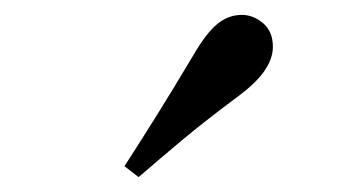

<svg xmlns="http://www.w3.org/2000/svg" viewBox="-20 -859 482 259"><path d="M147.9 -634.8Q169.9 -668.9 191.9 -704.1Q213.9 -739.3 241.2 -785.2Q258.3 -814.5 273.2 -826.7Q288.1 -838.9 306.2 -838.9Q321.8 -838.9 335 -827.6Q348.1 -816.4 348.1 -795.9Q348.1 -779.3 335.9 -762.2Q323.7 -745.1 295.9 -725.1Q255.4 -694.8 225.3 -669.7Q195.3 -644.5 167 -620.1Z"/></svg>

Font: Source Han Serif TW SemiBold
Style: Regular
Weight: 600
Designer: Ryoko NISHIZUKA Ë•øÂ°öÊ∂ºÂ≠ê (kana & ideographs); Frank Grie√ühammer (Latin, Greek & Cyrillic); Wenlong ZHANG Âº†ÊñáÈæô 
Foundry: Adobe
Version: Version 2.003;hotconv 1.1.1;makeotfexe 2.6.0